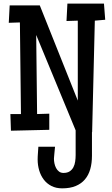

<svg xmlns="http://www.w3.org/2000/svg" viewBox="-20 -716 610 1046"><path d="M553.2 -608.4 496.6 -603.5 481.9 3.9H481V132.3Q481 172.9 471.7 205.6Q462.4 238.3 442.6 261.5Q422.9 284.7 392.3 297.4Q361.8 310.1 318.8 310.1Q285.2 310.1 260 297.1Q234.9 284.2 218.3 262.2Q201.7 240.2 193.4 211.9Q185.1 183.6 185.1 152.8Q185.1 147.5 185.5 136Q186 124.5 187 112.8Q188 99.1 189 83.5H279.8Q278.3 100.1 276.9 113.3Q275.9 125 274.9 135.5Q273.9 146 273.9 148.9Q273.9 160.6 276.6 174.1Q279.3 187.5 285.4 199.2Q291.5 210.9 301.5 218.5Q311.5 226.1 325.7 226.1Q346.7 226.1 359.6 217.5Q372.6 209 379.9 195.1Q387.2 181.2 389.6 163.6Q392.1 146 392.1 128.4V-5.9L177.2 -525.4L182.1 -94.7L248.5 -96.7V-8.8L39.6 -3.9L36.6 -94.7H94.2L88.4 -593.8L27.8 -591.8L32.7 -686.5H196.8L403.8 -168V-603.5L342.3 -601.6L347.2 -696.3H546.4Z"/></svg>

Font: Maiden Orange
Style: Regular
Weight: 400
Designer: Astigmatic (AOETI)
Foundry: Astigmatic (AOETI)
Version: Version 1.001